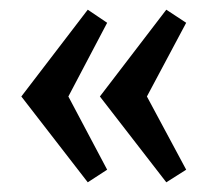

<svg xmlns="http://www.w3.org/2000/svg" viewBox="-20 -444 445 396"><path d="M323 -68 186 -245 323 -424 364 -397 283 -245 364 -94ZM161 -68 24 -245 161 -424 201 -397 121 -245 201 -94Z"/></svg>

Font: Manuale Medium
Style: Regular
Weight: 500
Designer: Eduardo Tunni / Pablo Cosgaya
Foundry: Eduardo Tunni / Pablo Cosgaya
Version: Version 1.002